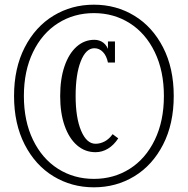

<svg xmlns="http://www.w3.org/2000/svg" viewBox="-20 -750 802 820"><path d="M446 -528H441V-573H471V-483H441Q435 -512 419.5 -528Q404 -544 383 -544Q347 -544 325 -488.5Q303 -433 303 -340Q303 -247 326.5 -191.5Q350 -136 388 -136Q408 -136 427 -146Q446 -156 461 -177L485 -159Q466 -130 441 -115Q416 -100 388 -100Q343 -100 309 -129.5Q275 -159 256 -213Q237 -267 237 -340Q237 -413 255.5 -467Q274 -521 307 -550.5Q340 -580 383 -580Q405 -580 421.5 -567.5Q438 -555 446 -528ZM381 50Q286 50 208.5 3Q131 -44 85.5 -132.5Q40 -221 40 -340Q40 -459 85.5 -547.5Q131 -636 208.5 -683Q286 -730 381 -730Q476 -730 553.5 -683Q631 -636 676.5 -547.5Q722 -459 722 -340Q722 -221 676.5 -132.5Q631 -44 553.5 3Q476 50 381 50ZM381 14Q466 14 534 -29Q602 -72 641 -152.5Q680 -233 680 -340Q680 -447 641 -527.5Q602 -608 534 -651Q466 -694 381 -694Q296 -694 228 -651Q160 -608 121 -527.5Q82 -447 82 -340Q82 -233 121 -152.5Q160 -72 228 -29Q296 14 381 14Z"/></svg>

Font: Margherita Variable
Style: Regular
Weight: 400
Designer: James Puckett
Foundry: Dunwich Type Founders
Version: Version 1.008